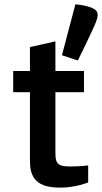

<svg xmlns="http://www.w3.org/2000/svg" viewBox="-20 -838 464 873"><path d="M261.7 -586.9 334 -563C334 -563 390.1 -677.2 406.7 -715.3C436 -777.3 427.7 -793 384.8 -807.1C356.9 -815.9 322.8 -818.4 322.8 -818.4ZM116.2 -105C116.2 -23.9 152.8 15.1 253.9 15.1C326.2 15.1 380.9 -8.8 380.9 -8.8V-85.9C380.9 -85.9 349.1 -81.1 297.9 -81.1C243.2 -81.1 231.9 -94.2 231.9 -142.1V-418.9H361.8V-515.1H231.9V-649.9L116.2 -624V-515.1H40V-418.9H116.2Z"/></svg>

Font: Doppio One
Style: Regular
Weight: 400
Designer: Szymon Celej
Foundry: Sorkin Type Co
Version: Version 1.002